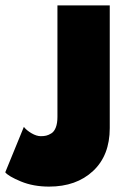

<svg xmlns="http://www.w3.org/2000/svg" viewBox="-42 -680 488 712"><path d="M365 -205Q365 -103.5 303 -45.8Q241 12 140 12Q81.5 12 35.2 -7.2Q-11 -26.5 -22.5 -41L46.5 -209.5Q56.5 -196.5 75 -185.8Q93.5 -175 109.5 -175Q120.5 -175 129.2 -177Q138 -179 148.5 -185.5Q159 -192 165 -207.5Q171 -223 171 -246.5V-660H365Z"/></svg>

Font: League Spartan Black
Style: Regular
Weight: 900
Foundry: The League of Moveable Type
Version: Version 2.002